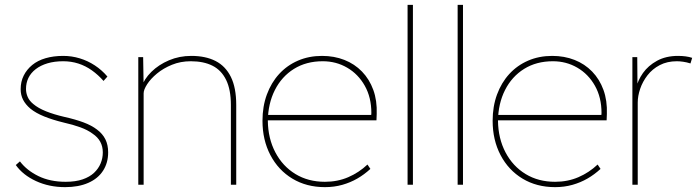

<svg xmlns="http://www.w3.org/2000/svg" viewBox="-20 -760 2868 790"><path d="M248 10Q182 10 128 -15Q74 -40 45 -81L62 -96Q90 -59 138 -35.5Q186 -12 250 -12Q291 -12 320 -22Q349 -32 367 -49Q385 -66 394 -87.5Q403 -109 403 -133Q403 -182 361 -210Q341 -225 311 -236Q281 -247 241 -256Q196 -267 161.5 -281Q127 -295 105 -313Q85 -330 75 -349.5Q65 -369 65 -393Q65 -424 77.5 -449Q90 -474 112.5 -492.5Q135 -511 167.5 -520.5Q200 -530 240 -530Q275 -530 308 -520Q341 -510 370 -491Q399 -472 422 -445L406 -427Q384 -452 358 -470.5Q332 -489 302.5 -498.5Q273 -508 240 -508Q204 -508 175.5 -499.5Q147 -491 127 -475.5Q107 -460 97 -439.5Q87 -419 87 -394Q87 -377 94 -361Q101 -345 117 -332Q137 -315 169.5 -302Q202 -289 245 -279Q290 -269 323.5 -256.5Q357 -244 379 -227Q402 -210 413.5 -187Q425 -164 425 -133Q425 -90 404 -57.5Q383 -25 343 -7.5Q303 10 248 10Z M549 0V-525H569L571 -404L562 -401Q573 -435 603 -464.5Q633 -494 675.5 -512Q718 -530 767 -530Q826 -530 867 -509Q908 -488 930 -443.5Q952 -399 952 -328V0H930V-328Q930 -391 910.5 -431Q891 -471 854.5 -489.5Q818 -508 765 -508Q723 -508 687.5 -493.5Q652 -479 626 -457.5Q600 -436 585.5 -413.5Q571 -391 571 -376V0H560Q558 0 555.5 0Q553 0 549 0Z M1317 10Q1241 10 1183 -25Q1125 -60 1092.5 -122Q1060 -184 1060 -263Q1060 -322 1078 -371Q1096 -420 1128.5 -455.5Q1161 -491 1206 -510.5Q1251 -530 1305 -530Q1355 -530 1397 -513.5Q1439 -497 1469.5 -465.5Q1500 -434 1516 -390Q1532 -346 1530 -291L1529 -265H1072V-287H1518L1506 -270L1508 -295Q1508 -359 1481 -407Q1454 -455 1408.5 -481.5Q1363 -508 1308 -508Q1240 -508 1189.5 -476.5Q1139 -445 1111 -389.5Q1083 -334 1082 -263Q1083 -190 1113 -133Q1143 -76 1195.5 -44Q1248 -12 1317 -12Q1369 -12 1413 -31Q1457 -50 1492 -83L1504 -65Q1479 -42 1450.5 -25.5Q1422 -9 1388.5 0.5Q1355 10 1317 10Z M1657 0V-740H1679V0Z M1863 0V-740H1885V0Z M2264 10Q2188 10 2130 -25Q2072 -60 2039.5 -122Q2007 -184 2007 -263Q2007 -322 2025 -371Q2043 -420 2075.5 -455.5Q2108 -491 2153 -510.5Q2198 -530 2252 -530Q2302 -530 2344 -513.5Q2386 -497 2416.5 -465.5Q2447 -434 2463 -390Q2479 -346 2477 -291L2476 -265H2019V-287H2465L2453 -270L2455 -295Q2455 -359 2428 -407Q2401 -455 2355.5 -481.5Q2310 -508 2255 -508Q2187 -508 2136.5 -476.5Q2086 -445 2058 -389.5Q2030 -334 2029 -263Q2030 -190 2060 -133Q2090 -76 2142.5 -44Q2195 -12 2264 -12Q2316 -12 2360 -31Q2404 -50 2439 -83L2451 -65Q2426 -42 2397.5 -25.5Q2369 -9 2335.5 0.5Q2302 10 2264 10Z M2582 0V-525H2602L2603 -398L2597 -396Q2604 -429 2625.5 -459.5Q2647 -490 2683.5 -510Q2720 -530 2770 -530Q2787 -530 2801.5 -528Q2816 -526 2828 -522L2821 -499Q2805 -504 2790.5 -506Q2776 -508 2765 -508Q2725 -508 2694.5 -492Q2664 -476 2644 -450Q2624 -424 2614 -394.5Q2604 -365 2604 -338V0Z"/></svg>

Font: Lexend Deca Thin
Style: Regular
Weight: 250
Designer: Bonnie Shaver-Troup, Thomas Jockin
Foundry: Lexend
Version: Version 1.007